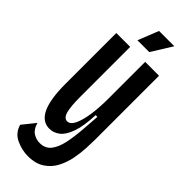

<svg xmlns="http://www.w3.org/2000/svg" viewBox="-268 -694 861 861"><g transform="rotate(45 162.0 -263.5)"><path d="M137 143Q99 143 62 126Q25 109 13 68L62 7Q71 39 90.5 51.5Q110 64 133 64Q167 64 186 40.5Q205 17 214 -24.5Q223 -66 227 -121L233 -202H222Q219 -129 204 -87.5Q189 -46 166.5 -29Q144 -12 118 -12Q27 -12 27 -205V-528H115V-212Q115 -151 123 -121.5Q131 -92 151 -92Q171 -92 184 -120Q197 -148 203.5 -193.5Q210 -239 210 -293V-528H298V-128Q298 -105 296.5 -71Q295 -37 288 0Q281 37 264 69.5Q247 102 216 122.5Q185 143 137 143ZM192 -572H117L156 -670H253Z"/></g></svg>

Font: Bricolage Grotesque 96pt Condensed
Style: Regular
Weight: 400
Width: 3
Designer: Mathieu Triay
Foundry: Atelier Triay
Version: Version 1.001; ttfautohint (v1.8.4.7-5d5b);gftools[0.9.33.de